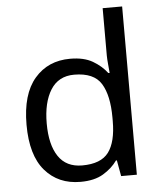

<svg xmlns="http://www.w3.org/2000/svg" viewBox="-54 -807 723 864"><g transform="rotate(-5 307.5 -375.0)"><path d="M275 10Q175 10 115 -59.5Q55 -129 55 -267Q55 -405 115.5 -475.5Q176 -546 276 -546Q338 -546 377.5 -523Q417 -500 442 -467H448Q447 -480 444.5 -505.5Q442 -531 442 -546V-760H530V0H459L446 -72H442Q418 -38 378 -14Q338 10 275 10ZM289 -63Q374 -63 408.5 -109.5Q443 -156 443 -250V-266Q443 -366 410 -419.5Q377 -473 288 -473Q217 -473 181.5 -416.5Q146 -360 146 -265Q146 -169 181.5 -116Q217 -63 289 -63Z"/></g></svg>

Font: Noto Sans Ugaritic
Style: Regular
Weight: 400
Designer: Monotype Design Team
Foundry: Monotype Imaging Inc.
Version: Version 2.001; ttfautohint (v1.8.4.7-5d5b)